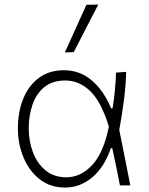

<svg xmlns="http://www.w3.org/2000/svg" viewBox="-20 -813 652 842"><path d="M265.5 9.5Q200 9.5 153.8 -27Q107.5 -63.5 83 -122.8Q58.5 -182 58.5 -249Q58.5 -323 82.2 -380.8Q106 -438.5 151 -471.8Q196 -505 260.5 -505Q331 -505 383.5 -459.5Q436 -414 467 -338H473.5Q481 -381 484.2 -420.2Q487.5 -459.5 489 -494.5L533.5 -498Q531.5 -435.5 523 -370.2Q514.5 -305 503 -243Q515.5 -182 527.5 -121.5Q539.5 -61 551.5 0H506Q497.5 -41 489.5 -82Q481 -122.5 472.5 -163H466Q437.5 -79.5 384.2 -35Q331 9.5 265.5 9.5ZM271 -35.5Q334.5 -35.5 384.5 -89.5Q434.5 -143.5 457.5 -258Q423.5 -368 375.2 -414Q327 -460 266.5 -460Q210.5 -460 175 -431.5Q139.5 -403 122.8 -355Q106 -307 106 -249Q106 -195 124.2 -146Q142.5 -97 179.2 -66.2Q216 -35.5 271 -35.5ZM264.5 -583Q288.5 -636 312 -688.5Q335.5 -740.5 359 -792L411 -793Q383.5 -740.5 357 -688.5Q330.5 -636.5 303.5 -584.5Z"/></svg>

Font: Heraclito ExtraLight
Style: Regular
Weight: 200
Designer: Kostas Bartsokas (font) & Cristiano Sobral (main changes)
Foundry: Kostas Bartsokas (font) & Cristiano Sobral (main changes)
Version: Version 1.00;July 8, 2020;FontCreator 13.0.0.2655 64-bit